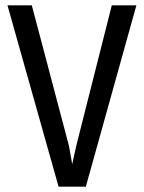

<svg xmlns="http://www.w3.org/2000/svg" viewBox="-20 -714 540 718"><path d="M250 -100 265 -168 398 -694H490L301 -16H199L8 -694H99L238 -168Z"/></svg>

Font: D2Coding ligature
Style: Regular
Weight: 400
Monospace: yes
Designer: Yong-Rak Park; Jeong-Hwan Yoon; Sang-Min Lee;
Foundry: NHN Corporation
Version: Version 1.3.2; Build 20180524